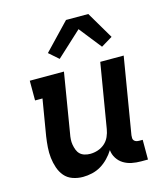

<svg xmlns="http://www.w3.org/2000/svg" viewBox="-114 -853 828 950"><g transform="rotate(-15 300.0 -378.0)"><path d="M194 8Q166 8 141 -1Q116 -10 100 -29Q84 -48 75.5 -73Q67 -98 64 -124.5Q61 -151 63 -178.5Q65 -206 69 -233L100 -419H62V-520H237L187 -217Q184 -202 183 -187.5Q182 -173 184.5 -159Q187 -145 192 -132Q197 -119 206.5 -110Q216 -101 230 -97Q244 -93 258 -93Q278 -93 297.5 -99.5Q317 -106 332.5 -119.5Q348 -133 356.5 -152Q365 -171 368 -190L423 -520H543L478 -129Q477 -121 477.5 -114Q478 -107 482.5 -102Q487 -97 493.5 -95Q500 -93 508 -93H526V8H491Q466 8 443.5 3.5Q421 -1 402 -12.5Q383 -24 370.5 -43.5Q358 -63 356 -86Q343 -65 325 -46.5Q307 -28 286 -15.5Q265 -3 241 2.5Q217 8 194 8ZM233 -586 184 -629 313 -764H427L509 -625L451 -590L361 -704Z"/></g></svg>

Font: Iosevka Etoile
Style: Bold Italic
Weight: 700
Italic angle: -9°
Designer: Belleve Invis
Foundry: Belleve Invis
Version: Version 28.1.0; ttfautohint (v1.8.4)